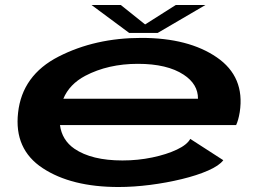

<svg xmlns="http://www.w3.org/2000/svg" viewBox="-20 -743 1054 770"><path d="M455.5 7Q266 7 151 -68.8Q36 -144.5 52.5 -291Q69 -441.5 215.2 -516.2Q361.5 -591 547 -591Q736 -591 849.5 -513Q963 -435 941.5 -293.5Q936 -260.5 927 -241.5H220.5Q228.5 -181 278.5 -146.5Q347.5 -99.5 471 -99.5Q533 -99.5 590.5 -111.5Q648 -123.5 689.2 -143Q730.5 -162.5 743 -186L875.5 -100.5Q859 -78.5 814.5 -59Q770 -39.5 709.2 -24.8Q648.5 -10 582.2 -1.5Q516 7 455.5 7ZM234 -347H774Q774.5 -405.5 716.5 -443.5Q650.5 -487 533 -487Q413.5 -487 322 -439Q258.5 -405.5 234 -347ZM498 -611 347 -723H464.5L562 -645L685 -723H804L612.5 -611Z"/></svg>

Font: Anybody UltraExpanded SemiBold
Style: Italic
Weight: 600
Width: 9
Italic angle: -10°
Designer: Tyler Finck
Foundry: Etcetera Type Company
Version: Version 1.010; ttfautohint (v1.8.3) -l 8 -r 50 -G 200 -x 14 